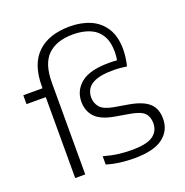

<svg xmlns="http://www.w3.org/2000/svg" viewBox="-144 -948 1046 1088"><g transform="rotate(-20 378.5 -404.0)"><path d="M483.5 9.5Q439 9.5 398 4.2Q357 -1 317.5 -13V-63Q363 -50 403.5 -44.8Q444 -39.5 485.5 -39.5Q576.5 -39.5 614 -66.5Q651.5 -93.5 651.5 -141Q651.5 -180.5 629.5 -202.8Q607.5 -225 547 -235.5L459 -250.5Q378.5 -264.5 344 -301Q309.5 -337.5 309.5 -394Q309.5 -461.5 362.5 -504.8Q415.5 -548 533 -548Q555 -548 580 -546Q584.5 -572 584.5 -594.5Q584.5 -659 560 -697.2Q535.5 -735.5 492.8 -752.5Q450 -769.5 395 -769.5Q295.5 -769.5 242.5 -718.5Q189.5 -667.5 189.5 -552.5V0H129V-488H13V-541.5H129V-554Q129 -686.5 197.8 -752.2Q266.5 -818 393 -818Q462.5 -818 516.8 -794.2Q571 -770.5 602.5 -720.5Q634 -670.5 634 -592Q634 -570.5 630.5 -543.2Q627 -516 621 -494Q607 -496 587.2 -498.2Q567.5 -500.5 538.5 -500.5Q474.5 -500.5 437.8 -487.2Q401 -474 385.5 -450.8Q370 -427.5 370 -398Q370 -364 391 -338.8Q412 -313.5 470 -303L558 -288Q640 -273.5 676 -240.2Q712 -207 712 -146Q712 -75 656.5 -32.8Q601 9.5 483.5 9.5Z"/></g></svg>

Font: Encode Sans Expanded Light
Style: Regular
Weight: 300
Width: 7
Designer: Multiple Designers
Foundry: Impallari Type
Version: Version 3.000; ttfautohint (v1.8.3) -l 8 -r 50 -G 200 -x 14 